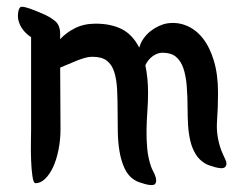

<svg xmlns="http://www.w3.org/2000/svg" viewBox="-20 -442 724 568"><path d="M72 -332Q58 -341 48 -354Q38 -367 34 -384Q33 -388 33 -394.5Q33 -401 34 -407Q35 -413 37.5 -417.5Q40 -422 45 -422Q50 -422 57 -420Q64 -418 70 -416Q84 -411 106 -401.5Q128 -392 140 -382Q158 -370 158 -341V-326Q175 -345 201.5 -358.5Q228 -372 263 -372Q308 -372 340 -356Q372 -340 392 -301Q396 -316 405 -328.5Q414 -341 425.5 -350Q437 -359 449 -364.5Q461 -370 470 -372Q501 -378 529.5 -367Q558 -356 579 -330Q600 -304 612.5 -263Q625 -222 625 -167Q625 -125 622 -83Q619 -41 634 1Q639 14 646.5 29.5Q654 45 645 53Q641 56 633 55.5Q625 55 616 52.5Q607 50 598.5 47Q590 44 586 41Q569 31 558.5 13.5Q548 -4 543 -25.5Q538 -47 536.5 -70.5Q535 -94 535 -116Q535 -155 532.5 -186.5Q530 -218 522.5 -240Q515 -262 500.5 -274Q486 -286 461 -286Q446 -286 432 -276Q418 -266 410 -249Q414 -230 416 -210Q418 -190 418 -167Q418 -141 416 -113.5Q414 -86 413.5 -58.5Q413 -31 415.5 -3Q418 25 427 51Q429 57 433 64.5Q437 72 439.5 79Q442 86 442 92.5Q442 99 438 103Q434 106 426 105.5Q418 105 409 102.5Q400 100 391.5 97Q383 94 379 91Q359 79 348.5 56Q338 33 333.5 5.5Q329 -22 328.5 -51.5Q328 -81 328 -106Q328 -145 326.5 -176Q325 -207 318 -229Q311 -251 296 -262.5Q281 -274 254 -274Q246 -274 238.5 -272.5Q231 -271 220.5 -267.5Q210 -264 195 -257.5Q180 -251 158 -242L159 -61Q159 -28 153 1.5Q147 31 137 52.5Q127 74 113.5 87Q100 100 85 100Q79 100 76 79.5Q73 59 72 32Q71 5 71.5 -21.5Q72 -48 72 -60Z"/></svg>

Font: BM YEONSUNG
Style: Regular
Weight: 400
Designer: Bongjin Kim; Myungsoo Han; Jaehyun Keum; Jihee Min; Dokyung Lee; Chorong Kim; Jooyeon Kang; Sang-a Kim;
Foundry: Sandoll Communications Inc.
Version: Version 1.000;PS 1;hotconv 16.6.51;makeotf.lib2.5.65220